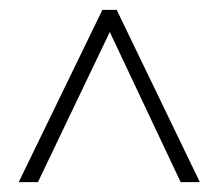

<svg xmlns="http://www.w3.org/2000/svg" viewBox="-20 -738 445 390"><path d="M18 -368H57L203 -673L347 -368H386L217 -718H188Z"/></svg>

Font: Noto Sans Sinhala ExtraCondensed ExtraLight
Style: Regular
Weight: 200
Width: 2
Designer: Jelle Bosma - Monotype Design Team
Foundry: Monotype Imaging Inc.
Version: Version 2.006